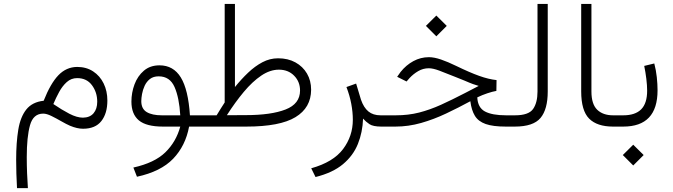

<svg xmlns="http://www.w3.org/2000/svg" viewBox="-20 -658 3500 998"><path d="M68.4 319.8Q64 242.2 64 172.4Q64 83 75 16.4Q85.9 -50.3 116.9 -89.1Q147.9 -127.9 207 -134.3Q242.7 -224.6 283.7 -267.1Q324.7 -309.6 380.9 -310.1Q428.7 -310.1 464.1 -286.9Q499.5 -263.7 518.8 -224.1Q538.1 -184.6 538.1 -135.3Q538.1 -68.4 506.8 -28.6Q475.6 11.2 411.6 11.2Q381.3 11.2 343.8 -4.4Q324.7 -12.7 298.8 -27.6Q272.9 -42.5 247.8 -54.9Q222.7 -67.4 204.6 -67.4Q152.8 -67.4 136 -7.1Q119.1 53.2 119.1 158.7Q119.1 201.7 120.8 243.2Q122.6 284.7 125 319.8ZM257.3 -117.2Q300.8 -87.4 340.3 -66.9Q379.9 -46.4 411.1 -46.4Q447.3 -46.9 466.3 -69.3Q485.4 -91.8 485.4 -129.4Q485.4 -178.2 458 -215.1Q430.7 -252 380.9 -252Q350.1 -252 327.1 -231.4Q304.2 -210.9 287.4 -179.9Q270.5 -148.9 257.3 -117.2Z M809.1 -318.4Q881.3 -318.4 919.9 -255.4Q958.5 -192.4 967.3 -58.6H1038.1V0H962.9Q944.3 100.1 880.1 167Q815.9 233.9 691.9 260.7L673.3 212.9Q783.2 188.5 839.4 133.8Q895.5 79.1 917 0H826.2Q740.7 0 701.9 -32.2Q663.1 -64.5 663.1 -129.9Q663.1 -176.3 679.2 -219.5Q695.3 -262.7 727.8 -290.5Q760.3 -318.4 809.1 -318.4ZM917 -58.6Q911.6 -150.4 887.2 -205.8Q862.8 -261.2 804.7 -261.2Q776.9 -261.2 759.3 -247.3Q741.7 -233.4 731.9 -212.2Q722.2 -190.9 718.3 -169.4Q714.4 -147.9 714.4 -132.3Q714.4 -92.3 742.7 -75.4Q771 -58.6 821.3 -58.6Z M1201.2 -205.6Q1233.9 -246.1 1269.5 -280Q1305.2 -314 1344 -334.5Q1382.8 -355 1425.3 -355Q1477.1 -355 1515.6 -333.7Q1554.2 -312.5 1575.7 -275.6Q1597.2 -238.8 1597.2 -191.4Q1596.7 -98.1 1515.9 -49.1Q1435.1 0 1260.3 0H1018.6V-58.6H1106Q1116.2 -75.7 1126.7 -92.3Q1137.2 -108.9 1147.9 -125.5V-637.7H1201.2ZM1258.3 -59.6Q1389.2 -59.6 1464.4 -88.9Q1539.6 -118.2 1539.6 -187.5Q1539.6 -233.4 1508.8 -264.6Q1478 -295.9 1429.7 -295.9Q1383.8 -295.9 1337.9 -264.9Q1292 -233.9 1247.3 -180.4Q1202.6 -127 1159.2 -59.1Z M1867.2 -41.5Q1864.7 29.8 1840.3 90.3Q1815.9 150.9 1762.9 195.3Q1710 239.7 1620.1 262.2L1597.7 216.8Q1712.4 184.6 1763.2 116.9Q1814 49.3 1814 -35.2Q1814 -75.2 1805.9 -118.2Q1797.9 -161.1 1780.8 -205.6L1831.1 -223.6L1856.4 -139.6Q1870.6 -98.6 1895 -78.6Q1919.4 -58.6 1958 -58.6H1977.1V0H1962.4Q1919.4 0 1900.6 -12.5Q1881.8 -24.9 1867.2 -41.5Z M2193.8 -523.4 2248 -577.1 2302.2 -523.4 2248 -469.2ZM2560.1 -185.5Q2540 -182.1 2513.7 -173.3Q2487.3 -164.6 2460.9 -151.9Q2463.4 -98.6 2500.7 -78.6Q2538.1 -58.6 2610.4 -58.6H2636.7V0H2608.4Q2542.5 0 2504.4 -13.4Q2466.3 -26.9 2448.5 -55.9Q2430.7 -85 2424.8 -131.8Q2362.8 -98.1 2298.8 -67.9Q2234.9 -37.6 2168.9 -18.8Q2103 0 2035.6 0H1957.5V-58.6H2037.1Q2102.5 -58.6 2158.7 -73Q2214.8 -87.4 2272.5 -113.5Q2330.1 -139.6 2398.9 -175.3L2468.3 -211.4Q2447.8 -217.8 2438 -221.2Q2428.2 -224.6 2419.7 -228.3Q2411.1 -231.9 2395 -238.8Q2378.9 -245.6 2345.2 -258.8Q2295.9 -278.8 2263.2 -291Q2230.5 -303.2 2209 -303.2Q2179.2 -303.2 2153.8 -288.3Q2128.4 -273.4 2108.9 -252.4L2093.3 -234.4L2044.4 -258.8L2062 -283.7Q2090.8 -319.8 2128.7 -340.3Q2166.5 -360.8 2209.5 -360.8Q2236.8 -360.8 2272.5 -348.6Q2308.1 -336.4 2351.1 -315.4Q2421.4 -281.2 2470.5 -263.7Q2519.5 -246.1 2561 -241.7Z M2617.2 0V-58.6H2656.7Q2728 -58.6 2751 -91.6Q2773.9 -124.5 2773.9 -182.1V-637.7H2827.1V-182.6Q2827.1 -89.8 2789.6 -44.9Q2752 0 2656.2 0Z M3181.2 0H3166.5Q3083.5 0 3042.2 -41.5Q3001 -83 3001 -183.1V-637.7H3054.2V-182.6Q3054.2 -116.7 3084.2 -87.6Q3114.3 -58.6 3166.5 -58.6H3181.2Z M3397.9 -188.5Q3397.9 0 3219.7 0H3161.6V-58.6H3219.7Q3281.7 -58.6 3312.7 -89.6Q3343.8 -120.6 3343.8 -187Q3343.8 -213.9 3339.6 -248.3Q3335.4 -282.7 3328.6 -315.4L3380.9 -328.1Q3390.1 -293.5 3394 -256.8Q3397.9 -220.2 3397.9 -188.5ZM3217.3 147.9 3271.5 94.2 3325.7 147.9 3271.5 202.1Z"/></svg>

Font: Vazir Thin FD-WOL
Style: Thin-FD-WOL
Weight: 100
Designer: Saber Rastikerdar
Foundry: Saber Rastikerdar
Version: Version 30.1.0